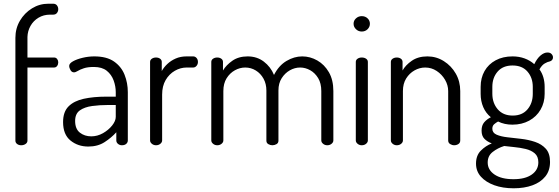

<svg xmlns="http://www.w3.org/2000/svg" viewBox="-20 -783 3013 1035"><path d="M94 0Q81 0 72 -7Q63 -14 63 -25V-579Q63 -630 87.5 -671.5Q112 -713 152.5 -738Q193 -763 241 -763H266Q280 -763 287 -754Q294 -745 294 -733Q294 -722 287 -713Q280 -704 266 -704H249Q215 -704 187.5 -687.5Q160 -671 144.5 -643.5Q129 -616 128 -584V-473H271Q282 -473 288 -465Q294 -457 294 -447Q294 -436 288 -427.5Q282 -419 271 -419H128V-25Q128 -14 118 -7Q108 0 94 0Z M456 7Q400 7 360 -25.5Q320 -58 320 -125Q320 -180 349.5 -209.5Q379 -239 431.5 -250.5Q484 -262 553 -262H604V-286Q604 -318 592.5 -349.5Q581 -381 555.5 -401.5Q530 -422 486 -422Q453 -422 432 -415Q411 -408 399 -400.5Q387 -393 379 -393Q367 -393 360 -405Q353 -417 353 -428Q353 -441 373.5 -452.5Q394 -464 425.5 -471.5Q457 -479 488 -479Q555 -479 594.5 -451.5Q634 -424 651.5 -380Q669 -336 669 -286V-26Q669 -15 660.5 -7.5Q652 0 637 0Q625 0 616 -7.5Q607 -15 607 -26V-70Q581 -41 544 -17Q507 7 456 7ZM472 -48Q505 -48 535 -65Q565 -82 584.5 -106.5Q604 -131 604 -153V-217H562Q517 -217 476.5 -211.5Q436 -206 410.5 -188Q385 -170 385 -131Q385 -88 410.5 -68Q436 -48 472 -48Z M821 0Q808 0 798.5 -8Q789 -16 789 -26V-449Q789 -460 798.5 -466.5Q808 -473 821 -473Q834 -473 843 -466.5Q852 -460 852 -449V-400Q863 -420 882 -438Q901 -456 927 -467.5Q953 -479 986 -479H1021Q1032 -479 1039.5 -470.5Q1047 -462 1047 -449Q1047 -437 1039.5 -428Q1032 -419 1021 -419H986Q953 -419 922.5 -401.5Q892 -384 873 -351.5Q854 -319 854 -273V-26Q854 -16 844.5 -8Q835 0 821 0Z M1151 0Q1138 0 1128.5 -8Q1119 -16 1119 -26V-449Q1119 -460 1128.5 -466.5Q1138 -473 1151 -473Q1164 -473 1173 -466.5Q1182 -460 1182 -449V-403Q1199 -432 1232.5 -455.5Q1266 -479 1315 -479Q1365 -479 1402 -451Q1439 -423 1457 -379Q1483 -430 1524.5 -454.5Q1566 -479 1609 -479Q1652 -479 1690.5 -457Q1729 -435 1753 -393.5Q1777 -352 1777 -292V-26Q1777 -16 1767.5 -8Q1758 0 1744 0Q1731 0 1721.5 -8Q1712 -16 1712 -26V-292Q1712 -334 1695 -362Q1678 -390 1652 -404.5Q1626 -419 1598 -419Q1569 -419 1542.5 -404Q1516 -389 1498.5 -361.5Q1481 -334 1481 -296V-25Q1481 -12 1470.5 -6Q1460 0 1448 0Q1437 0 1426.5 -6Q1416 -12 1416 -25V-295Q1416 -331 1400.5 -359Q1385 -387 1359 -403Q1333 -419 1302 -419Q1273 -419 1246 -404Q1219 -389 1201.5 -361Q1184 -333 1184 -292V-26Q1184 -16 1174.5 -8Q1165 0 1151 0Z M1930 0Q1917 0 1907.5 -8Q1898 -16 1898 -26V-449Q1898 -460 1907.5 -466.5Q1917 -473 1930 -473Q1944 -473 1953.5 -466.5Q1963 -460 1963 -449V-26Q1963 -16 1953.5 -8Q1944 0 1930 0ZM1930 -613Q1912 -613 1899 -625.5Q1886 -638 1886 -655Q1886 -672 1899 -684Q1912 -696 1930 -696Q1949 -696 1961.5 -684Q1974 -672 1974 -655Q1974 -638 1961.5 -625.5Q1949 -613 1930 -613Z M2119 0Q2106 0 2096.5 -8Q2087 -16 2087 -26V-449Q2087 -460 2096.5 -466.5Q2106 -473 2119 -473Q2132 -473 2141 -466.5Q2150 -460 2150 -449V-403Q2166 -432 2200 -455.5Q2234 -479 2284 -479Q2332 -479 2372.5 -453.5Q2413 -428 2437 -386Q2461 -344 2461 -292V-26Q2461 -13 2451 -6.5Q2441 0 2428 0Q2417 0 2406.5 -6.5Q2396 -13 2396 -26V-292Q2396 -324 2379 -353Q2362 -382 2334 -400.5Q2306 -419 2272 -419Q2242 -419 2214.5 -403.5Q2187 -388 2169.5 -360Q2152 -332 2152 -292V-26Q2152 -16 2142.5 -8Q2133 0 2119 0Z M2749 232Q2690 232 2644.5 215.5Q2599 199 2572.5 169.5Q2546 140 2546 99Q2546 55 2572 29Q2598 3 2631 -10Q2607 -19 2591.5 -34.5Q2576 -50 2576 -79Q2576 -107 2590 -123.5Q2604 -140 2626 -151Q2599 -173 2585 -205.5Q2571 -238 2571 -277V-315Q2571 -363 2592 -400Q2613 -437 2652 -458Q2691 -479 2743 -479Q2778 -479 2808 -468Q2838 -457 2860 -437Q2875 -468 2894 -484Q2913 -500 2931 -500Q2946 -500 2953.5 -491.5Q2961 -483 2961 -474Q2961 -465 2956 -459.5Q2951 -454 2944 -452Q2932 -450 2916.5 -441Q2901 -432 2888 -409Q2902 -390 2909 -366Q2916 -342 2916 -315V-277Q2916 -230 2894 -192Q2872 -154 2832.5 -132.5Q2793 -111 2742 -111Q2699 -111 2665 -128Q2654 -122 2644 -113.5Q2634 -105 2634 -89Q2634 -67 2657 -57Q2680 -47 2715 -43Q2750 -39 2789.5 -34.5Q2829 -30 2864.5 -18Q2900 -6 2922.5 19Q2945 44 2945 90Q2945 137 2919.5 168.5Q2894 200 2850 216Q2806 232 2749 232ZM2748 183Q2811 183 2846.5 158Q2882 133 2882 92Q2882 60 2862.5 43.5Q2843 27 2813.5 20Q2784 13 2752.5 10Q2721 7 2698 4Q2663 15 2636 36Q2609 57 2609 93Q2609 133 2646 158Q2683 183 2748 183ZM2744 -160Q2795 -160 2823.5 -193.5Q2852 -227 2852 -277V-315Q2852 -364 2823.5 -397Q2795 -430 2743 -430Q2691 -430 2662.5 -397Q2634 -364 2634 -315V-278Q2634 -228 2663 -194Q2692 -160 2744 -160Z"/></svg>

Font: Dosis
Style: Regular
Weight: 400
Designer: EdgarTolentino, PabloImpallari, IginoMarini
Foundry: EdgarTolentino, PabloImpallari, IginoMarini
Version: Version 3.001; ttfautohint (v1.8.2)